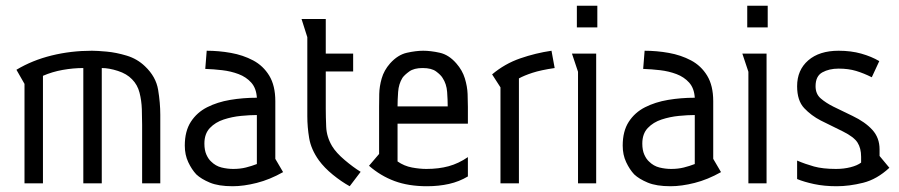

<svg xmlns="http://www.w3.org/2000/svg" viewBox="-20 -636 3120 666"><path d="M37 -394Q92 -427 159 -443.5Q226 -460 299 -460Q317 -460 350 -457Q383 -454 419.5 -443Q456 -432 483 -406Q521 -370 528.5 -324.5Q536 -279 536 -238V0H473V-203Q473 -228 472 -257.5Q471 -287 464 -314.5Q457 -342 438 -361Q420 -380 389 -390Q358 -400 333 -400V0H269V-400Q234 -400 197.5 -393.5Q161 -387 129 -373V0H65V-345Z M697 -460Q739 -460 781 -452.5Q823 -445 858 -426.5Q893 -408 914 -373.5Q935 -339 935 -285V-85L962 -39Q916 -13 870.5 -1.5Q825 10 787 10Q738 10 708 -2.5Q678 -15 661 -31Q645 -48 633 -73.5Q621 -99 621 -131Q621 -181 642 -213.5Q663 -246 698.5 -264Q734 -282 778.5 -289.5Q823 -297 871 -297Q869 -330 851.5 -349.5Q834 -369 807.5 -379Q781 -389 751 -392.5Q721 -396 692 -397ZM871 -237Q847 -237 816 -234Q785 -231 756 -221.5Q727 -212 708 -192Q689 -172 689 -138Q689 -115 696 -99.5Q703 -84 712 -76Q728 -60 748.5 -55Q769 -50 789 -50Q813 -50 833 -55Q853 -60 871 -67Z M1110 -570V-450H1205V-388H1110V-259Q1110 -231 1111.5 -196Q1113 -161 1132 -129Q1146 -106 1175.5 -81Q1205 -56 1231 -40L1193 10Q1164 -6 1134.5 -30Q1105 -54 1086 -80Q1059 -118 1052.5 -156.5Q1046 -195 1046 -233V-507L1026 -570Z M1359 -207V-76Q1382 -60 1409 -55Q1436 -50 1459 -50Q1502 -50 1536.5 -59.5Q1571 -69 1603 -91V-24Q1573 -6 1537.5 2Q1502 10 1461 10Q1397 10 1348.5 -8Q1300 -26 1260 -61L1295 -102V-265Q1295 -284 1295.5 -310Q1296 -336 1304 -364Q1312 -392 1333 -416Q1360 -446 1391.5 -453Q1423 -460 1448 -460Q1474 -460 1505.5 -453Q1537 -446 1563 -416Q1584 -392 1592.5 -364Q1601 -336 1602 -310Q1603 -284 1603 -265V-207ZM1533 -267Q1533 -289 1531 -317Q1529 -345 1515 -366Q1509 -376 1493 -388Q1477 -400 1446 -400Q1416 -400 1399.5 -388Q1383 -376 1376 -366Q1363 -345 1361 -317Q1359 -289 1359 -267Z M1716 -333 1687 -378Q1731 -415 1784.5 -433.5Q1838 -452 1893 -460L1904 -400Q1856 -393 1827 -383.5Q1798 -374 1780 -364V0H1716Z M2052 -616V-541H1981V-616ZM2048 -450V0H1985V-387L1964 -450Z M2216 -460Q2258 -460 2300 -452.5Q2342 -445 2377 -426.5Q2412 -408 2433 -373.5Q2454 -339 2454 -285V-85L2481 -39Q2435 -13 2389.5 -1.5Q2344 10 2306 10Q2257 10 2227 -2.5Q2197 -15 2180 -31Q2164 -48 2152 -73.5Q2140 -99 2140 -131Q2140 -181 2161 -213.5Q2182 -246 2217.5 -264Q2253 -282 2297.5 -289.5Q2342 -297 2390 -297Q2388 -330 2370.5 -349.5Q2353 -369 2326.5 -379Q2300 -389 2270 -392.5Q2240 -396 2211 -397ZM2390 -237Q2366 -237 2335 -234Q2304 -231 2275 -221.5Q2246 -212 2227 -192Q2208 -172 2208 -138Q2208 -115 2215 -99.5Q2222 -84 2231 -76Q2247 -60 2267.5 -55Q2288 -50 2308 -50Q2332 -50 2352 -55Q2372 -60 2390 -67Z M2643 -616V-541H2572V-616ZM2639 -450V0H2576V-387L2555 -450Z M3004 -368Q2976 -382 2949.5 -390Q2923 -398 2889 -398Q2856 -398 2832.5 -385Q2809 -372 2809 -337Q2809 -310 2827 -294.5Q2845 -279 2871 -266L2937 -234Q2981 -213 3006 -185.5Q3031 -158 3031 -118V-95L3065 -54Q3022 -14 2974 -2Q2926 10 2882 10Q2839 10 2804 2.5Q2769 -5 2745 -15V-79Q2773 -67 2803.5 -58.5Q2834 -50 2880 -50Q2907 -50 2930.5 -56Q2954 -62 2967 -72V-92Q2967 -122 2954.5 -141.5Q2942 -161 2904 -180L2827 -218Q2794 -235 2769.5 -261Q2745 -287 2745 -337Q2745 -393 2783.5 -426.5Q2822 -460 2889 -460Q2932 -460 2967.5 -450Q3003 -440 3030 -424Z"/></svg>

Font: Aubrey
Style: Regular
Weight: 400
Designer: Gayaneh Bagdasaryan
Foundry: Cyreal.org
Version: Version 1.102; ttfautohint (v1.8.3)